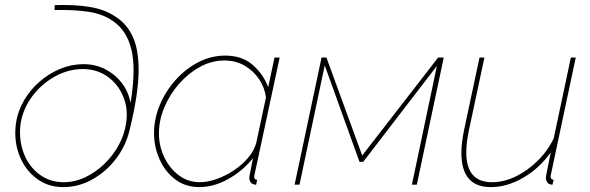

<svg xmlns="http://www.w3.org/2000/svg" viewBox="-20 -754 2408 784"><path d="M238 10Q175 10 128 -26Q81 -62 58.5 -121Q36 -180 45 -250Q52 -299 77.5 -343Q103 -387 141.5 -420.5Q180 -454 226 -473Q272 -492 321 -492Q370 -492 410.5 -471Q451 -450 478 -414.5Q505 -379 513 -333Q536 -473 516.5 -552Q497 -631 441 -668Q401 -697 340.5 -706Q280 -715 203 -713V-733Q282 -736 344.5 -726Q407 -716 450 -687Q497 -658 521.5 -605.5Q546 -553 546 -469Q546 -419 536.5 -357Q527 -295 508 -218Q492 -155 452 -103.5Q412 -52 356.5 -21Q301 10 238 10ZM240 -10Q285 -10 327.5 -30Q370 -50 405.5 -84Q441 -118 464.5 -161Q488 -204 495 -251Q504 -311 482.5 -361.5Q461 -412 418 -442Q375 -472 318 -472Q259 -472 204 -441.5Q149 -411 111.5 -360.5Q74 -310 64 -249Q56 -184 76.5 -129.5Q97 -75 140 -42.5Q183 -10 240 -10Z M794 10Q737 10 695.5 -21.5Q654 -53 631.5 -103.5Q609 -154 609 -210Q609 -270 633 -326.5Q657 -383 698 -428.5Q739 -474 791 -500.5Q843 -527 899 -527Q969 -527 1012.5 -488.5Q1056 -450 1075 -398L1101 -519H1122L1020 -44Q1019 -42 1018.5 -38.5Q1018 -35 1018 -32Q1018 -20 1030 -20L1026 0Q1024 0 1021.5 0Q1019 0 1017 -1Q1007 -4 1002.5 -11Q998 -18 998 -29Q998 -32 999 -37Q1000 -42 1003 -57.5Q1006 -73 1013 -108Q971 -56 912 -23Q853 10 794 10ZM796 -10Q828 -10 864.5 -23Q901 -36 934.5 -58Q968 -80 992.5 -109Q1017 -138 1026 -169L1066 -356Q1061 -396 1038.5 -430Q1016 -464 979.5 -485.5Q943 -507 896 -507Q844 -507 796 -480.5Q748 -454 710.5 -411Q673 -368 651 -315.5Q629 -263 629 -210Q629 -157 651 -111.5Q673 -66 710.5 -38Q748 -10 796 -10Z M1183 0 1293 -519H1313L1459 -119L1769 -519H1792L1682 0H1662L1764 -485L1463 -93H1448L1306 -487L1203 0Z M1984 10Q1864 10 1864 -129Q1864 -151 1867 -175.5Q1870 -200 1876 -228L1938 -519H1958L1896 -228Q1884 -173 1884 -131Q1884 -10 1989 -10Q2037 -10 2085 -33Q2133 -56 2174.5 -96.5Q2216 -137 2241 -189L2311 -519H2331L2235 -67Q2233 -56 2230.5 -46Q2228 -36 2228 -34Q2228 -20 2241 -20L2236 0Q2232 0 2229 -0.5Q2226 -1 2224 -2Q2217 -5 2213 -12Q2209 -19 2209 -29Q2209 -31 2210 -36.5Q2211 -42 2215 -63Q2219 -84 2229 -132Q2183 -67 2117 -28.5Q2051 10 1984 10Z"/></svg>

Font: Raleway Thin
Style: Italic
Weight: 100
Italic angle: -12°
Designer: Matt McInerney, Pablo Impallari, Rodrigo Fuenzalida
Foundry: Matt McInerney, Pablo Impallari, Rodrigo Fuenzalida
Version: Version 4.026